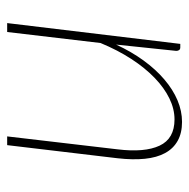

<svg xmlns="http://www.w3.org/2000/svg" viewBox="-16 -524 540 549"><g transform="rotate(90 254.5 -250.0)"><path d="M46.5 0 106 -495H116Q121.5 -495 123.8 -491.5Q126 -488 126 -483.5L108 -311.5Q128 -355 153.5 -390Q179 -425 207.8 -449.5Q236.5 -474 267.2 -487Q298 -500 329 -500Q361 -500 383.2 -487.5Q405.5 -475 418.2 -451.5Q431 -428 434.5 -393.8Q438 -359.5 433 -315.5L395.5 0H370.5L407.5 -315.5Q417 -393 397 -435.8Q377 -478.5 322 -478.5Q292 -478.5 261.8 -463.8Q231.5 -449 203 -421.5Q174.5 -394 149 -354.8Q123.5 -315.5 103.5 -267L72 0Z"/></g></svg>

Font: Lato Thin
Style: Italic
Weight: 200
Italic angle: -7°
Designer: Lukasz Dziedzic
Foundry: tyPoland Lukasz Dziedzic
Version: Version 2.007; 2014-02-27